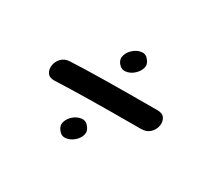

<svg xmlns="http://www.w3.org/2000/svg" viewBox="-98 -658 860 786"><g transform="rotate(30 332.0 -265.5)"><path d="M122 -216Q250 -222 527 -222Q553 -222 568.5 -237Q584 -252 587.5 -272Q591 -292 581.5 -307Q572 -322 548 -322Q253 -322 138 -316Q112 -315 97.5 -299Q83 -283 80.5 -263.5Q78 -244 88 -229.5Q98 -215 122 -216ZM330 -121Q317 -139 297 -137Q277 -135 260 -121Q243 -107 237 -87.5Q231 -68 245 -51Q258 -33 278 -35Q298 -37 315.5 -51.5Q333 -66 338.5 -85Q344 -104 330 -121ZM406 -480Q393 -498 373.5 -496Q354 -494 337 -480Q320 -466 313.5 -446.5Q307 -427 320 -410Q334 -392 354 -394Q374 -396 391 -410.5Q408 -425 414 -444Q420 -463 406 -480Z"/></g></svg>

Font: Balsamiq Sans
Style: Italic
Weight: 400
Italic angle: -12°
Designer: Michael Angeles
Foundry: Balsamiq SRL
Version: Version 1.020; ttfautohint (v1.8.4.7-5d5b);gftools[0.9.26]